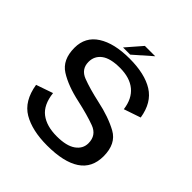

<svg xmlns="http://www.w3.org/2000/svg" viewBox="-191 -827 964 964"><g transform="rotate(45 291.0 -345.5)"><path d="M293.5 4.5Q411 4.5 471.8 -35.8Q532.5 -76 532.5 -158Q532.5 -246.5 471.2 -280.2Q410 -314 320 -333Q243 -350 193.2 -369.2Q143.5 -388.5 143.5 -440Q143.5 -481.5 176.2 -506Q209 -530.5 276.5 -530.5Q346.5 -530.5 387.5 -496.8Q428.5 -463 437 -397L526.5 -427.5Q512 -519 449 -558.2Q386 -597.5 278 -597.5Q169 -597.5 106.2 -557.2Q43.5 -517 43.5 -440Q43.5 -355 100.2 -319Q157 -283 248 -263.5Q327 -246 379.8 -226.5Q432.5 -207 432.5 -150.5Q432.5 -111.5 398 -87Q363.5 -62.5 295 -62.5Q222.5 -62.5 179.8 -95.2Q137 -128 128.5 -203L39 -172Q55 -73 121 -34.2Q187 4.5 293.5 4.5ZM215 -613.5H266L360.5 -696.5H287Z"/></g></svg>

Font: Anybody UltraCondensed Thin
Style: Regular
Weight: 400
Version: Version 1.111